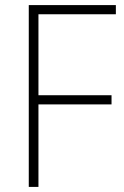

<svg xmlns="http://www.w3.org/2000/svg" viewBox="-20 -734 486 754"><path d="M131 0V-324H418V-360H131V-678H435V-714H93V0Z"/></svg>

Font: Noto Sans Lao SemiCondensed ExtraLight
Style: Regular
Weight: 200
Width: 4
Designer: Monotype Design Team
Foundry: Monotype Imaging Inc.
Version: Version 2.003